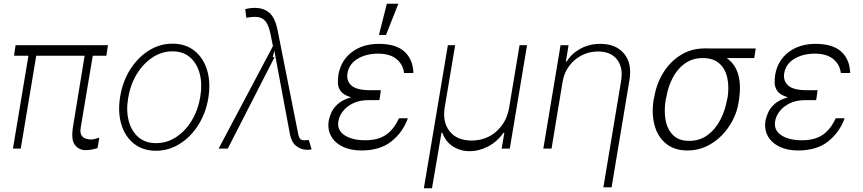

<svg xmlns="http://www.w3.org/2000/svg" viewBox="-20 -784 4554 1013"><path d="M549.4 -545.5 541.2 -490.1H469.5L405.9 -111.2Q401.3 -83.1 410.3 -69.6Q419.4 -56.1 433.8 -52Q448.2 -47.9 458.8 -47.9Q470.2 -47.9 483.7 -51.5Q497.2 -55 503.9 -57.9L494.7 -2.5Q488.3 -0.7 472.1 3.4Q456 7.5 430.8 8.2Q395.2 7.5 374.3 -20.6Q353.3 -48.7 366.5 -123.6L426.5 -490.1H171.2L89.5 0H48.3L130 -490.1H54L62.1 -545.5Z M802.6 11.4Q734.4 11.4 687.3 -25.6Q640.3 -62.5 620.4 -127Q600.5 -191.4 614 -274.5Q627.5 -355.5 667.6 -418.5Q707.7 -481.5 765.6 -517.6Q823.5 -553.6 889.6 -553.6Q958.5 -553.6 1005.5 -516.5Q1052.6 -479.4 1072.4 -414.8Q1092.3 -350.1 1079.2 -267Q1065.7 -186.4 1025.6 -123.4Q985.4 -60.4 927.4 -24.5Q869.3 11.4 802.6 11.4ZM802.9 -28.8Q861.5 -28.8 910.5 -61.4Q959.5 -94.1 992.7 -149.9Q1025.9 -205.6 1036.9 -274.5Q1047.9 -341.3 1033.7 -395.2Q1019.5 -449.2 983 -481.2Q946.4 -513.1 890.3 -513.1Q832.4 -513.1 783.2 -480.1Q734 -447.1 700.6 -391.3Q667.3 -335.6 656.2 -267Q644.9 -200.6 659.1 -146.5Q673.3 -92.3 710 -60.5Q746.8 -28.8 802.9 -28.8Z M1596.2 6Q1569.2 6 1542.3 -14.2Q1515.3 -34.4 1506.7 -92L1427.2 -517.4L1419 -482.6H1428.6L1181.8 0H1133.5L1420.1 -540.8L1405.9 -610.4Q1396.3 -653.8 1379.8 -672.8Q1363.3 -691.8 1338.6 -694.2Q1313.9 -696.7 1279.8 -690L1273.8 -735.4Q1273.4 -736.2 1289.1 -739.2Q1304.7 -742.2 1324.2 -742.5Q1371.1 -742.2 1401.1 -716.6Q1431.1 -691.1 1444.6 -624.6L1554 -73.9Q1554 -73.5 1554.3 -72.4Q1555.4 -67.1 1560.7 -55.4Q1566.1 -43.7 1585.6 -44Q1588.8 -43.7 1594.3 -44.2Q1599.8 -44.7 1604 -45.1Q1608.7 -45.5 1609.4 -45.5L1623.9 3.9Q1620.7 4.3 1618.1 4.8Q1615.4 5.3 1613.3 5.7Q1600.5 7.5 1596.2 6Z M1982.6 -259.6H1981.9L1981.5 -255.7H1924Q1877.8 -255.7 1843.9 -239.5Q1810 -223.4 1790 -198Q1769.9 -172.6 1765.3 -144.5Q1757.5 -97.3 1797.6 -70.7Q1837.7 -44 1907.3 -44Q1973.7 -44 2015.8 -72.3Q2057.9 -100.5 2084.9 -160.2H2132.1Q2106.2 -87.4 2046 -38.7Q1985.8 9.9 1886.4 9.9Q1829.2 9.9 1787.8 -10.3Q1746.4 -30.5 1726.7 -66.2Q1707 -101.9 1714.5 -147.7Q1717.7 -165.1 1727.6 -188.9Q1737.6 -212.7 1762.1 -235.1Q1786.6 -257.5 1832.7 -270.6Q1792.6 -282.3 1777.9 -302.7Q1763.1 -323.2 1762.8 -346.6Q1762.4 -370 1765.6 -390.3Q1779.1 -465.6 1836.5 -509.1Q1893.8 -552.6 1978.7 -552.6Q2068.9 -552.6 2113.8 -511.9Q2158.7 -471.2 2161.2 -398.8H2111.9Q2107.2 -442.5 2073 -471.6Q2038.7 -500.7 1974.4 -501.1Q1910.9 -500.7 1866.1 -473.4Q1821.4 -446 1813.2 -397.7Q1806.8 -357.2 1834.3 -332.7Q1861.9 -308.2 1931.5 -308.2H1989.3ZM1979.4 -599.8 2021 -764.2H2081.7L2016.7 -599.8Z M2216.3 209.2 2343 -545.5H2381.4L2326.3 -217.3Q2313.9 -139.9 2352.3 -91.3Q2390.6 -42.6 2468 -42.6Q2545.5 -42.6 2599.6 -91.3Q2653.8 -139.9 2666.5 -217.3L2721.2 -545.5H2760.7L2669.7 0H2626.8L2641 -83.8H2636.7Q2602.3 -35.5 2554.3 -10.8Q2506.4 13.8 2457.7 13.8Q2409.8 13.8 2370.6 -10.8Q2331.3 -35.5 2313.6 -83.8H2309.3L2259.2 209.2Z M2948.5 -353.7 2889.9 0H2846.6L2937.5 -545.5H2979.8L2965.6 -459.2H2969.8Q2995.4 -501.4 3042.3 -527Q3089.1 -552.6 3147.4 -552.6Q3229.8 -552.6 3272.7 -500.9Q3315.7 -449.2 3300.8 -359.7L3206.7 204.5H3163.4L3257.1 -358Q3268.5 -427.6 3235.6 -470Q3202.8 -512.4 3134.9 -512.4Q3089.5 -512.4 3050.1 -492.5Q3010.7 -472.7 2983.7 -437Q2956.7 -401.3 2948.5 -353.7Z M3428.6 -258.5 3431.5 -269.9Q3443.5 -343 3480.1 -401.5Q3516.7 -459.9 3572.3 -494.1Q3627.8 -528.4 3695.7 -528.4Q3705.6 -529.5 3714.5 -528.4H3967.3L3959.5 -477.6H3814.6Q3861.9 -443.2 3876.4 -385.3Q3891 -327.4 3877.5 -248.6L3876.1 -238.6Q3868.6 -193.9 3845.9 -149.7Q3823.2 -105.5 3787.8 -69.4Q3752.5 -33.4 3706.9 -11.7Q3661.2 9.9 3607.6 9.9Q3538.7 9.9 3494.7 -25.6Q3450.6 -61.1 3433.8 -122Q3416.9 -182.9 3428.6 -258.5ZM3495.4 -269.9 3492.5 -258.5Q3482.6 -201 3491.5 -151.3Q3500.4 -101.6 3530.9 -71.2Q3561.4 -40.8 3615.8 -40.8Q3671.9 -40.8 3713.1 -71.2Q3754.3 -101.6 3780.2 -151.3Q3806.1 -201 3816.1 -258.5L3818.9 -269.9Q3827.4 -325.3 3817.3 -372.7Q3807.2 -420.1 3775.6 -448.9Q3744 -477.6 3687.5 -477.6Q3633.2 -477.6 3593.2 -448.9Q3553.3 -420.1 3528.8 -372.7Q3504.3 -325.3 3495.4 -269.9Z M4286.9 -259.6H4286.2L4285.9 -255.7H4228.3Q4182.2 -255.7 4148.3 -239.5Q4114.3 -223.4 4094.3 -198Q4074.2 -172.6 4069.6 -144.5Q4061.8 -97.3 4101.9 -70.7Q4142 -44 4211.6 -44Q4278.1 -44 4320.1 -72.3Q4362.2 -100.5 4389.2 -160.2H4436.4Q4410.5 -87.4 4350.3 -38.7Q4290.1 9.9 4190.7 9.9Q4133.5 9.9 4092.2 -10.3Q4050.8 -30.5 4031.1 -66.2Q4011.4 -101.9 4018.8 -147.7Q4022 -165.1 4032 -188.9Q4041.9 -212.7 4066.4 -235.1Q4090.9 -257.5 4137.1 -270.6Q4096.9 -282.3 4082.2 -302.7Q4067.5 -323.2 4067.1 -346.6Q4066.8 -370 4070 -390.3Q4083.5 -465.6 4140.8 -509.1Q4198.2 -552.6 4283 -552.6Q4373.2 -552.6 4418.1 -511.9Q4463.1 -471.2 4465.6 -398.8H4416.2Q4411.6 -442.5 4377.3 -471.6Q4343 -500.7 4278.8 -501.1Q4215.2 -500.7 4170.5 -473.4Q4125.7 -446 4117.5 -397.7Q4111.2 -357.2 4138.7 -332.7Q4166.2 -308.2 4235.8 -308.2H4293.7Z"/></svg>

Font: Inter UI Extra Light
Style: Italic
Weight: 200
Italic angle: -9.39999°
Designer: Rasmus Andersson
Foundry: rsms
Version: 3.2;8d6f07862